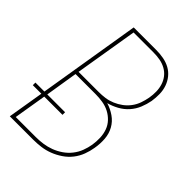

<svg xmlns="http://www.w3.org/2000/svg" viewBox="-225 -837 938 938"><g transform="rotate(45 244.0 -367.5)"><path d="M16 0 47 -187H-12V-205H50L137 -735H292Q318 -735 343 -730.5Q368 -726 389 -714.5Q410 -703 425 -684.5Q440 -666 448 -643Q456 -620 456.5 -594.5Q457 -569 453 -543Q448 -516 437 -489Q426 -462 406.5 -440Q387 -418 360.5 -403.5Q334 -389 307 -382Q337 -373 363 -355Q389 -337 404 -310Q419 -283 421.5 -250.5Q424 -218 418 -184Q414 -158 404 -131.5Q394 -105 376.5 -82.5Q359 -60 334.5 -43.5Q310 -27 284 -17Q258 -7 231 -3.5Q204 0 178 0ZM100 -391H239Q261 -391 283 -394Q305 -397 326.5 -406Q348 -415 367 -429Q386 -443 400 -462Q414 -481 421.5 -502.5Q429 -524 433 -546Q437 -569 436.5 -591.5Q436 -614 429.5 -634.5Q423 -655 410 -671.5Q397 -688 378 -698.5Q359 -709 337 -713Q315 -717 292 -717H154ZM39 -18H178Q202 -18 227 -21.5Q252 -25 276 -34Q300 -43 322 -58Q344 -73 360.5 -94Q377 -115 386 -139Q395 -163 399 -187Q403 -213 402 -238Q401 -263 393 -285.5Q385 -308 368.5 -325.5Q352 -343 331 -354Q310 -365 285 -369Q260 -373 235 -373H97L70 -205H193V-187H67Z"/></g></svg>

Font: Iosevka Curly Thin
Style: Italic
Weight: 100
Italic angle: -9°
Monospace: yes
Designer: Belleve Invis
Foundry: Belleve Invis
Version: Version 22.1.2; ttfautohint (v1.8.4)